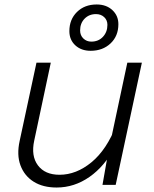

<svg xmlns="http://www.w3.org/2000/svg" viewBox="-20 -826 690 858"><path d="M207 -546 133 -198Q118 -129 149.5 -87Q181 -45 246 -45Q321 -45 389 -101Q457 -157 500 -268L493 -169Q448 -83 380 -35.5Q312 12 233 12Q172 12 130.5 -14Q89 -40 71.5 -87Q54 -134 68 -197L143 -546ZM614 -546 497 0H438L463 -142L549 -546ZM385 -599Q343 -599 316.5 -623.5Q290 -648 290 -687Q290 -739 324 -772.5Q358 -806 412 -806Q455 -806 482 -781Q509 -756 509 -718Q509 -665 474 -632Q439 -599 385 -599ZM388 -640Q420 -640 440 -661.5Q460 -683 460 -715Q460 -736 445.5 -749.5Q431 -763 409 -763Q378 -763 358 -742.5Q338 -722 338 -690Q338 -668 352.5 -654Q367 -640 388 -640Z"/></svg>

Font: Azeret Mono Thin ExtraLight
Style: Italic
Weight: 250
Italic angle: -12°
Version: Version 1.002